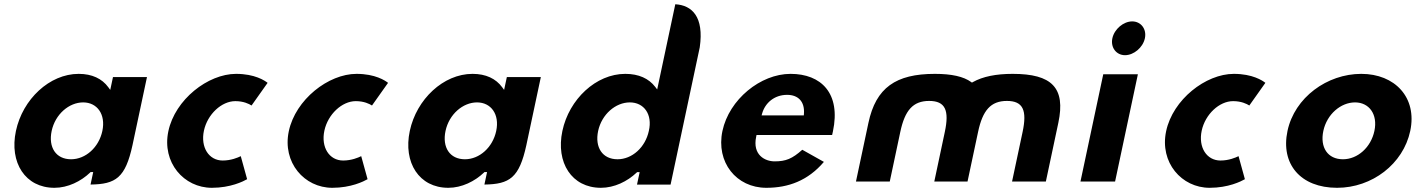

<svg xmlns="http://www.w3.org/2000/svg" viewBox="-20 -880 6798 915"><path d="M239.4 15C303.8 15 365.6 -15.9 409.3 -57.5L411.9 -60.1H424.2L411.5 -0.5C532.1 -2.1 577.5 -32.7 611.4 -188.2L680.4 -512.6H518.4L505.4 -451.6L496 -464.4C466.2 -505.1 418.8 -528 354.9 -528C215.8 -528 87.9 -406.7 55.9 -256C23.8 -105.3 100.3 15 239.4 15ZM376.3 -392C442.9 -392 484.7 -335.4 467.8 -256C451.2 -177.7 388.1 -121 318.7 -121C246.5 -121 209.6 -177.8 226.2 -256C243.1 -335.5 308.9 -392 376.3 -392Z M1178.8 -377.2 1255.3 -485.2C1242 -495.8 1194.4 -528 1105.1 -528C970.9 -528 814.4 -405.5 782.4 -255C750.6 -105.5 856.3 15 989.7 15C1078.4 15 1139 -15.3 1157.7 -26L1127.4 -135.8C1113.6 -128.9 1080.9 -115 1041.4 -115C975.4 -115 935 -177.9 951.8 -257C968.4 -335.1 1035.6 -398 1101.5 -398C1140.7 -398 1166.6 -385 1178.8 -377.2Z M1752.8 -377.2 1829.3 -485.2C1816 -495.8 1768.4 -528 1679.1 -528C1544.9 -528 1388.4 -405.5 1356.4 -255C1324.6 -105.5 1430.3 15 1563.7 15C1652.4 15 1713 -15.3 1731.7 -26L1701.4 -135.8C1687.6 -128.9 1654.9 -115 1615.4 -115C1549.4 -115 1509 -177.9 1525.8 -257C1542.4 -335.1 1609.6 -398 1675.5 -398C1714.7 -398 1740.6 -385 1752.8 -377.2Z M2116.4 15C2180.8 15 2242.6 -15.9 2286.3 -57.5L2288.9 -60.1H2301.2L2288.5 -0.5C2409.1 -2.1 2454.5 -32.7 2488.4 -188.2L2557.4 -512.6H2395.4L2382.4 -451.6L2373 -464.4C2343.2 -505.1 2295.8 -528 2231.9 -528C2092.8 -528 1964.9 -406.7 1932.9 -256C1900.8 -105.3 1977.3 15 2116.4 15ZM2253.3 -392C2319.9 -392 2361.7 -335.4 2344.8 -256C2328.2 -177.7 2265.1 -121 2195.7 -121C2123.5 -121 2086.6 -177.8 2103.2 -256C2120.1 -335.5 2185.9 -392 2253.3 -392Z M2981.6 -392C3048.6 -392 3090.6 -335.4 3072.1 -256C3055.4 -177.7 2992.4 -121 2923 -121C2850.8 -121 2813.9 -177.8 2830.5 -256C2847.7 -335.5 2913.8 -392 2981.6 -392ZM2843.7 15C2908.1 15 2969.9 -15.7 3013.5 -57.1L3016.2 -59.7H3028.4L3015.7 -0.3H3175.7L3314.7 -654.2C3336 -800.5 3277.6 -855.2 3198.2 -859.7L3111.9 -453.7L3102.4 -466.1C3072 -505.7 3024.2 -528 2959.9 -528C2820 -528 2692.1 -406.7 2660.1 -256C2628.1 -105.3 2704.5 15 2843.7 15ZM3314.8 -654.5 3314.7 -654C3314.7 -654.1 3314.7 -654.2 3314.7 -654.2Z M3949.4 -253.6C3988.1 -435.9 3892.9 -528 3747.5 -528C3604 -528 3454.7 -405.7 3422.9 -256C3391.3 -107.3 3488.5 15 3632.1 15C3736.2 15 3829.9 -18.6 3906.4 -108.5L3803.4 -166.3C3755.1 -123.3 3725.2 -111 3671.3 -111C3626.4 -111 3565 -141 3583.7 -228.7L3585.3 -236.5H3945.5C3946.5 -240.4 3948.4 -249 3949.4 -253.6ZM3611.7 -338C3625.6 -388.9 3669.8 -428 3731 -428C3783.6 -428 3815.4 -396.2 3811.3 -338.6L3810.7 -330H3609.5Z M4270.5 -251.5C4292.3 -353.9 4330.7 -399 4408 -399C4485.3 -399 4504.5 -353.9 4482.7 -251.5L4432.5 -15H4590.9L4641.2 -251.5C4662.9 -353.9 4701.3 -399 4778.6 -399C4855.9 -399 4875.1 -353.9 4853.4 -251.5L4803.1 -15H4964.2L5023.6 -294.5C5059.3 -462.3 4992.3 -528 4806.1 -528C4726.6 -528 4664 -515.4 4616.3 -488.8L4611.9 -486.3L4608.5 -488.8C4572.1 -515.4 4514.9 -528 4435.4 -528C4249.2 -528 4154.3 -462.3 4118.6 -294.5L4059.2 -15H4220.3Z M5294.1 -15 5402.7 -526H5237.7L5129.1 -15ZM5341.5 -617C5383.1 -617 5426.8 -653.5 5436.1 -697.5C5445.5 -741.5 5417.3 -778 5375.7 -778C5334.1 -778 5290.5 -741.5 5281.1 -697.5C5271.8 -653.5 5299.9 -617 5341.5 -617Z M5933.8 -377.2 6010.3 -485.2C5997 -495.8 5949.4 -528 5860.1 -528C5725.9 -528 5569.4 -405.5 5537.4 -255C5505.6 -105.5 5611.3 15 5744.7 15C5833.4 15 5894 -15.3 5912.7 -26L5882.4 -135.8C5868.6 -128.9 5835.9 -115 5796.4 -115C5730.4 -115 5690 -177.9 5706.8 -257C5723.4 -335.1 5790.6 -398 5856.5 -398C5895.7 -398 5921.6 -385 5933.8 -377.2Z M6352 15C6518.6 15 6667.2 -98.4 6700.7 -256C6734.6 -415.5 6627.3 -528 6467.4 -528C6304.6 -528 6149.6 -415.5 6115.7 -256C6082.2 -98.3 6177.8 15 6352 15ZM6437.6 -392C6504.7 -392 6546.8 -335.4 6529.9 -256C6513.3 -177.7 6450 -121 6380 -121C6307.1 -121 6269.9 -177.8 6286.5 -256C6303.4 -335.5 6369.6 -392 6437.6 -392Z"/></svg>

Font: Hussar Nova
Style: RgIta
Weight: 700
Foundry: Cannot Into Space Fonts
Version: Version 0.99